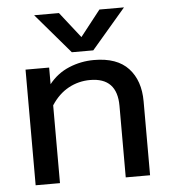

<svg xmlns="http://www.w3.org/2000/svg" viewBox="-51 -747 702 794"><g transform="rotate(-5 300.0 -350.5)"><path d="M120 -701H223L307 -594L391 -701H493L351 -535H262ZM65 -480H163V-411Q197 -454 246.5 -474.5Q296 -495 350 -495Q446 -495 493 -444Q540 -393 540 -307V0H439V-297Q439 -414 327 -414Q279 -414 237.5 -391.5Q196 -369 166 -323V0H65Z"/></g></svg>

Font: Prompt
Style: Regular
Weight: 400
Designer: Katatrad Team
Foundry: CadsonDemak
Version: Version 1.001